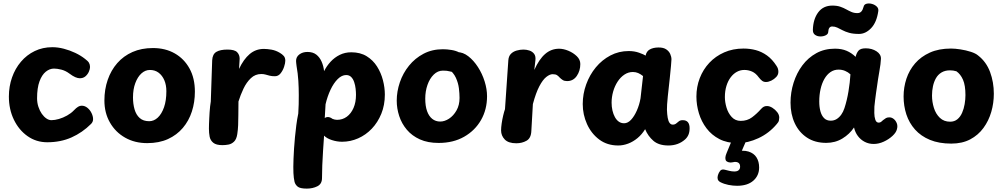

<svg xmlns="http://www.w3.org/2000/svg" viewBox="-20 -839 5901 1131"><path d="M480.8 -492.2Q498 -479.6 504.2 -469Q510.3 -458.4 510.3 -444.3Q510.3 -432.3 503.4 -416.5Q496.4 -400.7 483.2 -389.3Q469.9 -378 450.1 -378Q438.3 -378 423.3 -384.5Q408.3 -391 388.3 -406Q365.3 -423 340.7 -429Q316.1 -435 298.1 -435Q272.6 -435 249.7 -416.6Q226.8 -398.1 212.6 -359.6Q198.4 -321 198.4 -260Q198.4 -233.3 206.3 -209.6Q214.1 -185.9 226.4 -168.5Q238.7 -151.1 253.4 -141.1Q268.1 -131.1 282.7 -131.1Q302.8 -131.1 327.2 -138.2Q351.7 -145.3 375.2 -158.5Q398.7 -171.7 413.9 -187.7Q429.4 -204 440.1 -210.2Q450.7 -216.4 460.8 -216.4Q479.8 -216.4 495.2 -203.7Q510.7 -191 519.5 -172.3Q528.3 -153.7 528.3 -137Q528.3 -121 516.3 -109Q465.3 -58 401.3 -29.5Q337.3 -1 258.3 -1Q193.3 -1 142.2 -37.1Q91.1 -73.1 61.7 -134.1Q32.3 -195.1 32.3 -270Q32.3 -330 50.9 -382.8Q69.4 -435.6 103.6 -475.6Q137.7 -515.7 184.6 -538.3Q231.6 -561 288.3 -561Q321.2 -561 356 -551.9Q390.8 -542.9 423.2 -527.5Q455.7 -512.1 480.8 -492.2Z M1128 -299Q1128 -237.2 1110.3 -182.3Q1092.6 -127.4 1057.1 -85.6Q1021.7 -43.7 969.3 -19.8Q916.9 4.1 847 4.1Q773.9 4.1 717.1 -28.1Q660.3 -60.2 627.7 -117.1Q595 -173.9 595 -247Q595 -312.3 614.5 -368.7Q634 -425.1 670.8 -467.2Q707.7 -509.3 760.6 -532.7Q813.4 -556 881 -556Q954.1 -556 1009.4 -524.4Q1064.7 -492.9 1096.3 -435.6Q1128 -378.3 1128 -299ZM763.4 -265Q763.4 -226.9 772.6 -194.8Q781.8 -162.7 802.9 -143.8Q824 -125 858.9 -125Q886.6 -125 909.5 -146.3Q932.4 -167.7 946.2 -207.1Q960 -246.4 960 -302Q960 -338.1 948.1 -366.2Q936.1 -394.2 914.6 -410.6Q893.1 -426.9 863.1 -426.9Q835.6 -426.9 813.1 -406.5Q790.7 -386.1 777.1 -349.7Q763.4 -313.3 763.4 -265Z M1229.9 -484Q1231.7 -520 1254.5 -533.5Q1277.3 -547 1319.7 -547Q1361.8 -547 1376.7 -531.7Q1391.7 -516.3 1391.7 -493.2Q1391.7 -482.4 1390.4 -470.4Q1389.1 -458.3 1388.1 -433Q1414.8 -490 1450.6 -520.4Q1486.4 -550.9 1534.6 -550.9Q1552.9 -550.9 1578.7 -546.6Q1604.6 -542.2 1628.7 -527.6Q1642.2 -519.8 1651.4 -509.5Q1660.6 -499.2 1660.6 -481.3Q1660.6 -467.2 1653.5 -445.6Q1646.4 -423.9 1632.9 -406.9Q1619.4 -389.9 1599.4 -389.9Q1581.3 -389.9 1568.3 -393.2Q1555.2 -396.4 1544.3 -399.7Q1533.3 -403 1518.8 -403Q1483.6 -403 1457.7 -378.4Q1431.8 -353.9 1414.1 -316.4Q1396.3 -278.9 1384.7 -241Q1384.2 -195.1 1384 -161.8Q1383.8 -128.6 1382.8 -102.1Q1381.8 -75.6 1377.7 -48.8Q1373 -18.4 1358.6 -4.7Q1344.2 9.1 1325.9 12.6Q1307.7 16 1290.2 16Q1253.7 16 1236.4 2Q1219.2 -12 1214.9 -34Q1210.7 -56 1210.7 -81Q1210.7 -93 1211.2 -109Q1211.7 -125 1212.7 -143Q1213.7 -161 1214.7 -178.5Q1215.7 -196 1217.7 -212.5Q1219.7 -229 1221.7 -241Z M1726.8 -450.9Q1725.8 -458.9 1724.9 -467.4Q1724 -475.9 1724 -479.9Q1724 -503.9 1743.4 -518.4Q1762.8 -533 1791.1 -533Q1823.3 -533 1843.4 -517.2Q1863.4 -501.4 1874.7 -475.4Q1886 -449.4 1889 -419.9Q1904.6 -450.6 1927.6 -475.6Q1950.7 -500.6 1981.3 -515.8Q2012 -531 2049.1 -531Q2102.4 -531 2139.9 -507.8Q2177.3 -484.7 2200.9 -447.5Q2224.4 -410.3 2235.7 -366.7Q2247 -323 2247 -282Q2247 -220 2226.2 -169Q2205.4 -118 2170.2 -81Q2134.9 -44 2089.6 -24Q2044.3 -4 1995.1 -4Q1965.2 -4 1935.1 -13.8Q1905 -23.6 1889 -40Q1886 4 1883 49.2Q1880 94.4 1878.4 135.2Q1876.8 175.9 1876.8 209.6Q1877 244.3 1849.6 258.2Q1822.1 272 1787 272Q1747 272 1733 260Q1719 248 1715 232Q1710 211 1708.5 180.5Q1707 150 1709 96Q1710 70 1712 37.5Q1714 5 1717.5 -30.5Q1721 -66 1725.5 -101.5Q1730 -137 1737 -170Q1739 -198 1739.5 -225Q1740 -252 1740 -279Q1740 -321 1737.4 -363.3Q1734.8 -405.7 1726.8 -450.9ZM1893 -143.2Q1900.1 -149.7 1911 -149.7Q1917.4 -149.7 1924.2 -147.1Q1931 -144.4 1938.7 -138.8Q1945.3 -136.3 1951.6 -134.7Q1957.9 -133.1 1965.3 -133.1Q1997.9 -133.1 2022.8 -151.4Q2047.8 -169.7 2062.4 -202.9Q2077 -236.1 2077 -280.1Q2077 -296.7 2074.8 -316.6Q2072.7 -336.4 2066.4 -355.1Q2060.2 -373.8 2048.7 -385.4Q2037.1 -397 2019.3 -397Q1993.4 -397 1969.5 -373.4Q1945.6 -349.8 1927.1 -310.6Q1908.6 -271.4 1897.7 -224.8Z M2687 -262Q2687 -287.6 2683.2 -319Q2679.3 -350.3 2665.4 -380.9Q2651.4 -411.6 2621 -434Q2611 -442 2605.5 -450.5Q2600 -459 2600 -473Q2600 -504.7 2623.1 -518.3Q2646.1 -532 2673 -532Q2707.2 -532 2738.7 -507.5Q2770.2 -483 2795.4 -444Q2820.6 -405 2834.8 -359.5Q2849 -314 2849 -272Q2849 -194 2813.6 -132Q2778.1 -70 2714.1 -33.5Q2650.1 3 2564 3Q2499.9 3 2453.3 -18Q2406.7 -39 2376.4 -75Q2346.1 -111 2331.6 -155.5Q2317 -200 2317 -246Q2317 -300 2335.3 -354Q2353.6 -408 2389.2 -452Q2424.7 -496 2475.1 -522.5Q2525.4 -549 2588.9 -549Q2613.1 -549 2640.3 -544.5Q2667.4 -540 2687.2 -529Q2707 -518 2707 -497Q2707 -461.3 2695 -438.2Q2683 -415 2660 -415Q2638.8 -415 2627 -419Q2615.2 -423 2589 -423Q2558.8 -423 2535 -399.7Q2511.2 -376.4 2498.1 -338.8Q2485 -301.2 2485 -258Q2485 -214.7 2495.6 -184.7Q2506.2 -154.7 2526.2 -138.8Q2546.1 -123 2572.9 -123Q2599.1 -123 2625.2 -140Q2651.2 -157 2669.1 -188.4Q2687 -219.9 2687 -262Z M2974.4 -484Q2976.2 -508.3 2989.8 -522Q3003.4 -535.7 3023.7 -541.3Q3043.9 -547 3063.4 -547Q3081.4 -547 3098.6 -541.3Q3115.7 -535.7 3126.2 -522Q3136.7 -508.3 3133.9 -484L3127.4 -427Q3155.4 -490 3191.2 -521Q3226.9 -552 3273.3 -552Q3299.1 -552 3327.9 -540.1Q3356.8 -528.1 3377.6 -508Q3398.4 -487.9 3398.4 -462Q3398.4 -422 3377.6 -391.7Q3356.7 -361.3 3320.6 -361.3Q3304.7 -361.3 3294.9 -367.6Q3285.1 -373.9 3277.3 -381.7Q3270.3 -389.9 3261.7 -395.9Q3253.1 -402 3235.4 -402Q3218.7 -402 3198 -385.7Q3177.3 -369.4 3157.1 -331Q3136.8 -292.6 3119 -226L3109.9 -67Q3108.1 -25 3081.6 -10Q3055 5 3021.4 5Q2974.8 5 2953.2 -17.5Q2931.7 -40 2931.7 -71Q2931.7 -88 2935.2 -112Q2938.7 -136 2944.2 -159Q2949.7 -182 2954.7 -196Z M3412.7 -226Q3412.7 -286 3433.1 -342.1Q3453.4 -398.1 3489.8 -442.2Q3526.2 -486.2 3575.8 -512.3Q3625.3 -538.3 3683.4 -538.3Q3717.2 -538.3 3744.7 -528.4Q3772.2 -518.6 3783.1 -511.4Q3787.7 -536.6 3807.8 -547.8Q3828 -559.1 3858.7 -559.3Q3887.7 -559.6 3904.3 -548.4Q3920.9 -537.2 3928.1 -521Q3935.3 -504.8 3935.3 -489.1Q3935.3 -480.2 3932.6 -451.5Q3929.9 -422.8 3925.3 -377.4Q3920.7 -332 3913.7 -271Q3910.7 -246 3909.7 -224.5Q3908.7 -203 3908.7 -193Q3909.7 -165 3913.2 -145.2Q3916.7 -125.3 3924.2 -115.1Q3931.7 -104.9 3942.7 -104.9Q3955.1 -104.9 3963 -111.5Q3970.9 -118.1 3979.2 -124.6Q3987.4 -131.1 4001.4 -131.1Q4022.3 -131.1 4032.3 -119Q4042.2 -106.9 4042.2 -83.8Q4042.2 -61.2 4035.3 -45.1Q4028.3 -28.9 4015.2 -17.3Q3995.2 0.3 3970.6 9.2Q3945.9 18 3917.4 18Q3860.9 18 3829 -9.5Q3797.1 -37 3780.2 -78Q3761.2 -47 3735.3 -25.5Q3709.3 -4 3680 7Q3650.7 18 3621.7 18Q3556.7 18 3509.9 -17Q3463.2 -52 3437.9 -108Q3412.7 -164 3412.7 -226ZM3753.1 -260 3767.9 -391Q3753.6 -402.4 3739.2 -408.7Q3724.8 -414.9 3708 -414.9Q3681.4 -414.9 3658.4 -399.7Q3635.3 -384.4 3618.3 -358.4Q3601.2 -332.3 3591.9 -299.9Q3582.7 -267.4 3582.7 -234Q3582.7 -210.1 3587.7 -188.2Q3592.8 -166.2 3602.2 -149.1Q3611.7 -131.9 3625.2 -122.4Q3638.7 -112.9 3656.3 -112.9Q3678.1 -112.9 3697.3 -133.4Q3716.4 -154 3731.4 -187.8Q3746.4 -221.6 3753.1 -260Z M4326.1 4Q4263.6 4 4217.7 -19.7Q4171.9 -43.4 4141.8 -83.2Q4111.7 -122.9 4097 -171.7Q4082.3 -220.4 4082.3 -270.3Q4082.3 -327.4 4102 -378.6Q4121.7 -429.8 4158.3 -468.9Q4194.9 -508 4246.1 -530.5Q4297.3 -553 4359.7 -553Q4397.7 -553 4432.5 -543.7Q4467.3 -534.3 4498.3 -512.1Q4529.2 -489.9 4554.1 -451.1Q4560 -442.4 4562.6 -433.9Q4565.1 -425.3 4565.1 -415.9Q4565.1 -399 4552.7 -385.6Q4540.2 -372.2 4523.5 -364.1Q4506.8 -356 4491.9 -356Q4478.9 -356 4469.5 -362.9Q4460.1 -369.8 4449.6 -383.4Q4432 -407.8 4410.2 -417.4Q4388.4 -427 4364.4 -427Q4341 -427 4320.5 -415.8Q4300 -404.6 4284.2 -383.6Q4268.3 -362.6 4259.2 -333.1Q4250 -303.6 4250 -267Q4250 -237.7 4259.6 -205.2Q4269.2 -172.7 4290.1 -149.9Q4311 -127.1 4342.9 -126.9Q4381.8 -126.9 4409.8 -147.8Q4437.9 -168.7 4463.3 -197.3Q4471.9 -206.7 4479.6 -210.6Q4487.2 -214.4 4498.1 -214.4Q4513.2 -214.4 4529.8 -204.1Q4546.4 -193.7 4558.4 -178.2Q4570.3 -162.8 4570.3 -146.1Q4570.3 -139.1 4568.3 -129.4Q4566.3 -119.7 4556 -108.6Q4510.6 -54.2 4447.8 -25.1Q4385.1 4 4326.1 4Z M4321.7 255.4Q4297.4 255.4 4270.9 250.2Q4244.4 244.9 4222.9 233.7Q4210.6 226.9 4207.8 216.2Q4205.1 205.6 4209.1 192.6Q4213.1 178.6 4222.2 167.2Q4231.3 155.9 4250.1 160.9Q4259.1 163.3 4275.3 167.2Q4291.4 171.1 4305.4 171.1Q4323 171.1 4331.3 163.4Q4339.7 155.8 4339.7 142.8Q4339.7 124.8 4327.4 118.4Q4315.1 112.1 4296.8 116.8Q4283.8 120 4272.4 116.9Q4261 113.8 4256 106.8Q4252 98.8 4253 87.8Q4254 76.9 4260 62.9L4288.9 -7H4374.1L4339.8 72.3L4306.9 54.3Q4356.7 43.8 4388.7 53.6Q4420.7 63.4 4436.2 88.1Q4451.8 112.7 4451.8 147.4Q4451.8 195.1 4417.6 225.3Q4383.3 255.4 4321.7 255.4Z M4636.7 -234Q4636.7 -294.6 4654.7 -351.6Q4672.7 -408.7 4706.4 -453.8Q4740.2 -499 4788.6 -525.7Q4837 -552.3 4898.6 -552.3Q4937.9 -552.3 4967.2 -539.7Q4996.6 -527.1 5020.1 -504.1Q5025.1 -526.1 5036.9 -540.3Q5048.8 -554.4 5079.6 -554.4Q5115.9 -554.4 5143.1 -536.9Q5170.3 -519.3 5169.3 -492.4Q5168.3 -465.3 5160 -418.7Q5151.7 -372 5145.7 -327Q5143.7 -313 5140.4 -291Q5137.2 -269 5134.7 -247.5Q5132.2 -226 5130.7 -211Q5129.9 -195.9 5130.2 -173.2Q5130.4 -150.6 5136.2 -133.6Q5142 -116.7 5156 -116.7Q5163.9 -116.7 5169.8 -120.8Q5175.7 -124.9 5182.1 -131.6Q5191.8 -139.4 5199.3 -143.6Q5206.9 -147.7 5219.2 -147.7Q5232.6 -147.7 5244.5 -138.3Q5256.4 -128.9 5262.7 -112.8Q5269 -96.7 5263.3 -77.2Q5258.7 -58.2 5237.1 -38.2Q5215.4 -18.1 5185.9 -4.6Q5156.4 9 5126.6 9Q5097.8 9 5073.8 -3.4Q5049.9 -15.8 5033.6 -37.5Q5017.2 -59.2 5010.7 -88.1Q4984.6 -48.8 4942.3 -23.1Q4900.1 2.6 4847 2.6Q4780.7 2.6 4733.8 -28.3Q4686.9 -59.2 4661.8 -112.6Q4636.7 -166 4636.7 -234ZM4805.9 -241.1Q4805.9 -209.2 4812.7 -183.7Q4819.6 -158.1 4834.4 -143.1Q4849.2 -128.1 4873.3 -128.1Q4892.8 -128.1 4908.1 -137.5Q4923.4 -146.9 4935.3 -163.4Q4947.2 -180 4954.3 -202Q4962 -225.4 4967.9 -250.4Q4973.9 -275.3 4978.1 -301.2Q4982.3 -327.1 4985.3 -352.3Q4988.3 -377.4 4989.6 -401.1Q4975.7 -414.1 4957.9 -421.5Q4940.1 -428.9 4919.7 -428.9Q4893 -428.9 4871.9 -414.3Q4850.8 -399.7 4836.1 -374Q4821.4 -348.3 4813.7 -314.3Q4805.9 -280.2 4805.9 -241.1Z M5040 -639.1Q5005.4 -639.1 4982.2 -645.7Q4958.9 -652.3 4942.5 -661.1Q4926.1 -669.8 4912.1 -676.4Q4898.1 -683 4882.1 -683Q4860.3 -683 4858.7 -650.1Q4858.1 -638.1 4844 -631.1Q4829.9 -624.1 4812.3 -624.3Q4794.7 -624.4 4781.2 -633.7Q4767.8 -642.9 4768.3 -663.6Q4770.2 -726.6 4799.8 -766.3Q4829.4 -806.1 4883.3 -806.1Q4910.3 -806.1 4929.8 -799.4Q4949.3 -792.7 4964.8 -783.9Q4980.3 -775.2 4995.8 -768.5Q5011.3 -761.8 5030.3 -761.8Q5045.3 -761.8 5053.8 -771.2Q5062.3 -780.7 5067 -798.9Q5070 -813.2 5084.4 -816.9Q5098.8 -820.6 5115.6 -816.2Q5132.3 -811.8 5144.1 -800.9Q5155.8 -790.1 5153.8 -774.2Q5144.4 -707.6 5111.7 -673.3Q5079 -639.1 5040 -639.1Z M5581.9 -553Q5605.7 -553 5637.6 -548.1Q5669.6 -543.2 5698.5 -533.9Q5727.4 -524.7 5742.2 -511.7Q5789.8 -474.7 5812.1 -414.9Q5834.3 -355.1 5834.3 -287Q5834.3 -232 5819.2 -179.7Q5804 -127.4 5773.1 -85.2Q5742.2 -42.9 5695.1 -18Q5647.9 6.9 5583.9 6.9Q5511.1 6.9 5457.9 -15.1Q5404.7 -37.1 5370.1 -75.9Q5335.6 -114.7 5319.1 -164.9Q5302.7 -215.2 5302.7 -271Q5302.7 -324.6 5319.3 -375.1Q5336 -425.7 5370.4 -465.6Q5404.8 -505.4 5457.4 -529.2Q5510.1 -553 5581.9 -553ZM5470.1 -276.4Q5470.1 -238.9 5481.3 -203.3Q5492.4 -167.8 5516.4 -144.9Q5540.3 -122.1 5577 -122.1Q5602 -122.1 5619.6 -136.5Q5637.1 -150.9 5647.4 -174.6Q5657.8 -198.2 5662.4 -225.8Q5667.1 -253.4 5667.1 -278.9Q5667.1 -336 5652.7 -369.2Q5638.2 -402.3 5613.8 -419.1Q5603.1 -422.3 5594.5 -423.4Q5585.9 -424.6 5576 -424.6Q5546.7 -424.6 5525.9 -412Q5505.1 -399.4 5493.2 -378.2Q5481.3 -357 5475.7 -330.8Q5470.1 -304.7 5470.1 -276.4Z"/></svg>

Font: Playpen Sans Deva
Style: Regular
Weight: 400
Designer: Pooja Saxena, Gunjan Panchal, Laura Meseguer, Veronika Burian, José Scaglione
Foundry: TypeTogether
Version: Version 2.000